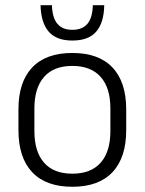

<svg xmlns="http://www.w3.org/2000/svg" viewBox="-20 -702 553 734"><path d="M256.5 12Q155.5 12 103 -43.8Q50.5 -99.5 50.5 -204.5V-284Q50.5 -388.5 103 -444Q155.5 -499.5 256.5 -499.5Q357.5 -499.5 410 -444Q462.5 -388.5 462.5 -284V-204.5Q462.5 -99.5 410 -43.8Q357.5 12 256.5 12ZM256.5 -38Q327.5 -38 364.8 -80Q402 -122 402 -201V-287.5Q402 -366 364.8 -408Q327.5 -450 256.5 -450Q185.5 -450 148.5 -408Q111.5 -366 111.5 -287.5V-201Q111.5 -122 148.5 -80Q185.5 -38 256.5 -38ZM256.5 -547Q195 -547 165.8 -581.5Q136.5 -616 135 -682H178.5Q180 -634.5 199.2 -611.2Q218.5 -588 256.5 -588Q295 -588 314.2 -611Q333.5 -634 335 -682H378.5Q377.5 -616 348.2 -581.5Q319 -547 256.5 -547Z"/></svg>

Font: Anek Latin Light
Style: Regular
Weight: 300
Designer: Yesha Goshar
Foundry: Ek Type
Version: Version 1.003